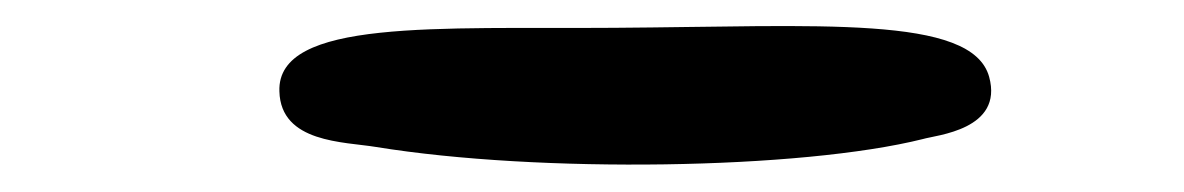

<svg xmlns="http://www.w3.org/2000/svg" viewBox="-20 -455 894 145"><path d="M677 -350C687 -353 738 -357 727 -397C714 -444 598 -435 444 -434C311 -433 189 -441 191 -386C192 -347 240 -348 264 -344C387 -324 585 -327 677 -350Z"/></svg>

Font: Venom Sans
Style: Bd
Weight: 700
Version: Version 1.001